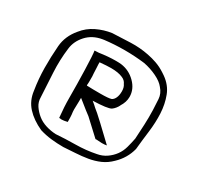

<svg xmlns="http://www.w3.org/2000/svg" viewBox="-112 -733 777 753"><g transform="rotate(30 276.5 -356.5)"><path d="M456 -553Q453 -555 450 -557Q447 -559 444 -561Q424 -574 403 -581.5Q382 -589 361 -593Q321 -601 280 -599.5Q239 -598 198 -596Q163 -591 131 -575.5Q99 -560 77 -532Q44 -493 40 -446Q36 -395 36.5 -345.5Q37 -296 45 -247Q50 -205 76.5 -176Q103 -147 147 -127Q173 -119 200 -116Q227 -113 255 -113Q281 -115 308.5 -116.5Q336 -118 363 -122.5Q390 -127 414 -137.5Q438 -148 458 -168Q494 -202 506 -249Q510 -290 515.5 -333.5Q521 -377 519 -417.5Q517 -458 503.5 -493.5Q490 -529 456 -553ZM487 -414Q488 -382 486.5 -348Q485 -314 483 -283Q479 -262 473 -240Q467 -218 454.5 -201Q442 -184 424 -171.5Q406 -159 383 -155Q339 -146 291.5 -145.5Q244 -145 204 -142Q181 -143 158.5 -150Q136 -157 119.5 -170.5Q103 -184 92 -200.5Q81 -217 81 -238Q78 -292 75 -347Q72 -402 79 -457Q83 -492 109 -520.5Q135 -549 177 -556Q180 -556 180.5 -556.5Q181 -557 183 -557Q274 -568 365 -557Q396 -551 424 -537.5Q452 -524 465 -507Q483 -487 484.5 -462.5Q486 -438 487 -414ZM286 -309Q279 -316 264 -328Q330 -330 345 -339Q359 -349 368 -367L367 -366Q382 -389 382 -413Q382 -448 354.5 -475.5Q327 -503 289 -508Q281 -509 264 -509Q231 -509 191 -503L172 -502Q175 -485 177 -418.5Q179 -352 179 -292Q179 -252 184 -204L195 -203Q205 -203 221 -207Q221 -229 220 -239Q218 -253 218 -262L219 -300V-315L239 -299Q261 -281 280 -267L349 -203Q353 -204 360.5 -203Q368 -202 378 -202Q392 -202 400 -204Q314 -286 304 -294ZM337 -446Q345 -435 345 -417Q345 -399 339.5 -387Q334 -375 325 -371Q313 -367 276 -367Q240 -367 215 -368Q214 -369 214 -371Q214 -371 214.5 -373.5Q215 -376 215 -384V-410L214 -423L213 -446L212 -464V-472Q244 -475 263 -475Q296 -475 316 -466Q331 -460 337 -446Z"/></g></svg>

Font: Londrina Solid Thin
Style: Regular
Weight: 250
Designer: Marcelo Magalhaes
Foundry: Marcelo Magalhães
Version: Version 1.002